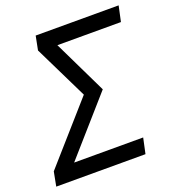

<svg xmlns="http://www.w3.org/2000/svg" viewBox="-145 -817 839 920"><g transform="rotate(-20 274.0 -357.0)"><path d="M-15 0 -1 -73 260 -369 126 -643 140 -714H563L546 -635H222L354 -362L105 -79H457L440 0Z"/></g></svg>

Font: Noto Sans IKEA
Style: Italic
Weight: 400
Italic angle: -12°
Designer: Monotype Design Team
Foundry: Monotype Imaging Inc.
Version: Version 2.001